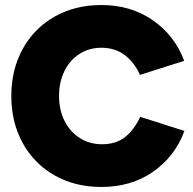

<svg xmlns="http://www.w3.org/2000/svg" viewBox="-20 -732 769 764"><path d="M25 -350Q25 -455 70.5 -537.5Q116 -620 197.5 -666Q279 -712 383 -712Q501 -712 588 -651.5Q675 -591 713 -490L537 -434Q514 -485 475.5 -513.5Q437 -542 383 -542Q335 -542 296.5 -517.5Q258 -493 236.5 -449.5Q215 -406 215 -350Q215 -294 237 -250.5Q259 -207 298 -182.5Q337 -158 386 -158Q441 -158 477 -186Q513 -214 538 -267L714 -211Q676 -109 589 -48.5Q502 12 383 12Q279 12 197.5 -34Q116 -80 70.5 -162.5Q25 -245 25 -350Z"/></svg>

Font: Oak Sans Black
Style: Regular
Weight: 900
Designer: Erik Kennedy, Walven
Foundry: Erik Kennedy, Walven
Version: Version 1.000